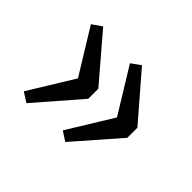

<svg xmlns="http://www.w3.org/2000/svg" viewBox="-87 -632 619 619"><g transform="rotate(45 223.0 -322.0)"><path d="M257 -147 225 -168 319 -321 225 -474 257 -497 389 -344V-298ZM80 -147 47 -168 141 -321 47 -474 80 -497 211 -344V-298Z"/></g></svg>

Font: Fauna One
Style: Regular
Weight: 400
Designer: Eduardo Rodriguez Tunni
Foundry: Eduardo Rodriguez Tunni
Version: Version 2.001; ttfautohint (v1.8.4.7-5d5b);gftools[0.9.23]